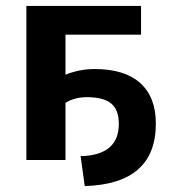

<svg xmlns="http://www.w3.org/2000/svg" viewBox="-20 -540 585 648"><path d="M299 -307Q401 -307 453.5 -259.5Q506 -212 506 -123Q506 81 266 88L252 -13Q381 -16 381 -122Q381 -169 355.5 -190.5Q330 -212 273 -212Q232 -212 201 -193V0H69V-520H456V-423H201V-288Q249 -307 299 -307Z"/></svg>

Font: Mplus 1p Bold
Style: Bold
Weight: 700
Version: Version 1.061